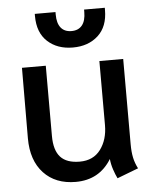

<svg xmlns="http://www.w3.org/2000/svg" viewBox="-52 -749 644 803"><g transform="rotate(-5 270.0 -347.5)"><path d="M50 -189 51 -485H151V-190Q151 -130 177 -101.5Q203 -73 258 -73Q315 -73 345.5 -114Q376 -155 376 -216V-485H476V-127Q476 -95 481 -71Q486 -47 498 -24L409 10Q401 -6 393.5 -28.5Q386 -51 384 -73Q333 10 234 10Q149 10 99.5 -43Q50 -96 50 -189ZM124 -696V-705H211V-695Q211 -658 226.5 -639Q242 -620 271 -620Q300 -620 315.5 -639Q331 -658 331 -695V-705H418V-696Q418 -626 377 -588.5Q336 -551 271 -551Q206 -551 165 -588.5Q124 -626 124 -696Z"/></g></svg>

Font: Niramit Medium
Style: Regular
Weight: 500
Designer: Katatrad Aksorn Co.,Ltd.
Foundry: Cadson Demak Co.,Ltd.
Version: Version 1.000; ttfautohint (v1.6)